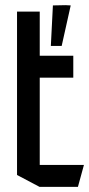

<svg xmlns="http://www.w3.org/2000/svg" viewBox="-20 -724 345 744"><path d="M133 0 46 -46V-679H134V-508H264V-423H134V-85H305V-84L282 0ZM177 -546 185 -703 234 -704 254 -703 219 -546Z"/></svg>

Font: Foldit Thin
Style: Regular
Weight: 400
Version: Version 1.003